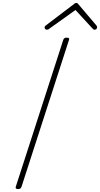

<svg xmlns="http://www.w3.org/2000/svg" viewBox="-20 -1271 680 1305"><path d="M104 14Q92 14 88.5 10Q85 6 87 -1L410 -1000Q413 -1008 417.5 -1011.5Q422 -1015 434 -1015Q444 -1015 448 -1011.5Q452 -1008 449 -1000L126 -1Q123 6 118.5 10Q114 14 104 14ZM299 -1069Q292 -1069 287.5 -1073.5Q283 -1078 283 -1084Q283 -1088 284.5 -1090.5Q286 -1093 290 -1097L481 -1242Q487 -1248 490.5 -1249.5Q494 -1251 498 -1251Q502 -1251 505.5 -1249.5Q509 -1248 513 -1242L636 -1097Q638 -1095 639 -1091.5Q640 -1088 640 -1085Q640 -1078 634.5 -1073.5Q629 -1069 623 -1069Q619 -1069 615.5 -1071Q612 -1073 609 -1077L493 -1203L318 -1078Q311 -1072 307.5 -1070.5Q304 -1069 299 -1069Z"/></svg>

Font: Playwrite US Trad Thin
Style: Regular
Weight: 250
Designer: Veronika Burian, José Scaglione
Foundry: TypeTogether
Version: Version 1.003